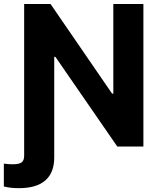

<svg xmlns="http://www.w3.org/2000/svg" viewBox="-60 -748 816 980"><path d="M-40.4 203.8V87.1Q-28.9 88.7 -17.8 89.6Q-6.6 90.5 4.2 90.5Q38.1 90.5 50.7 80.5Q63.3 70.5 63.3 47.2V-62.5H216.8V55.8Q216.8 133.3 171.4 172.9Q126.1 212.4 37.1 212.4Q14.4 212.4 -5.3 210.2Q-25 207.9 -40.4 203.8ZM671.9 -727.5V0H538.7L222.9 -457.6H216.8V0H63.3V-727.5H198L512.1 -270.1H518.4V-727.5Z"/></svg>

Font: GitLab Sans
Style: Regular
Weight: 400
Designer: Rasmus Andersson
Foundry: Modifications by GitLab B.V., manufactured by rsms
Version: Version 4.000;git-c8fb6b7